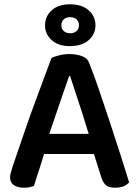

<svg xmlns="http://www.w3.org/2000/svg" viewBox="-20 -866 646 895"><path d="M307 -511H302Q289 -474 272.5 -426Q256 -378 238.5 -326.5Q221 -275 205 -228L193 -174Q187 -155 180 -131Q173 -107 165 -82.5Q157 -58 150 -36.5Q143 -15 138 1Q129 4 118 6.5Q107 9 92 9Q62 9 44.5 -3Q27 -15 27 -39Q27 -50 30.5 -61Q34 -72 38 -87Q49 -120 66 -169.5Q83 -219 103 -277Q123 -335 145 -394Q167 -453 186.5 -506Q206 -559 220 -596Q232 -602 255.5 -608Q279 -614 303 -614Q335 -614 361.5 -604.5Q388 -595 395 -574Q417 -519 441.5 -447.5Q466 -376 491.5 -298.5Q517 -221 540.5 -148Q564 -75 582 -16Q573 -5 556.5 2Q540 9 518 9Q487 9 473.5 -3Q460 -15 452 -40L409 -176L396 -234Q380 -287 363.5 -338.5Q347 -390 332 -434.5Q317 -479 307 -511ZM140 -148 183 -242H438L456 -148ZM190 -748Q190 -790 221 -818Q252 -846 306 -846Q362 -846 393.5 -818Q425 -790 425 -748Q425 -707 393.5 -679Q362 -651 306 -651Q252 -651 221 -679Q190 -707 190 -748ZM266 -748Q266 -731 277.5 -721Q289 -711 307 -711Q325 -711 336.5 -721Q348 -731 348 -748Q348 -766 336.5 -776Q325 -786 307 -786Q289 -786 277.5 -776Q266 -766 266 -748Z"/></svg>

Font: BalooTamma2SemiBold
Style: Regular
Weight: 600
Designer: Divya Kowshik, Shuchita Grover and Ek Type
Foundry: Ek Type
Version: Version 1.700